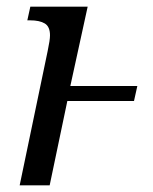

<svg xmlns="http://www.w3.org/2000/svg" viewBox="-20 -556 459 576"><path d="M123 -403Q130 -436 130 -450Q130 -476 114.5 -485.5Q99 -495 70 -495H62L71 -536H243L191 -298H392L382 -253H182L129 0H39Z"/></svg>

Font: Noto Serif Narrow
Style: Italic
Weight: 400
Width: 4
Italic angle: -12°
Designer: Monotype Design Team
Foundry: Monotype Imaging Inc.
Version: Version 1.001